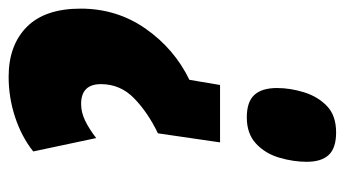

<svg xmlns="http://www.w3.org/2000/svg" viewBox="-197 -593 799 445"><g transform="rotate(-90 202.5 -370.5)"><path d="M95 -260 116 -404Q164 -427 197 -459Q230 -491 230 -536Q230 -582 184 -582Q165 -582 146 -573Q127 -564 105 -547L74 -693Q108 -720 153.5 -735Q199 -750 247 -750Q320 -750 362.5 -708Q405 -666 405 -583Q405 -499 358.5 -432.5Q312 -366 240 -331L228 -260ZM50 -59Q50 -90 59.5 -122.5Q69 -155 92 -176.5Q115 -198 153 -198Q189 -198 205 -180.5Q221 -163 221 -128Q221 -97 211 -65Q201 -33 179 -12Q157 9 118 9Q82 9 66 -8Q50 -25 50 -59Z"/></g></svg>

Font: Georama Condensed ExtraBold
Style: Italic
Weight: 800
Width: 3
Italic angle: -9°
Designer: Jean-Baptiste Levee
Foundry: Production Type
Version: Version 1.000